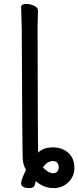

<svg xmlns="http://www.w3.org/2000/svg" viewBox="-20 -733 400 981"><path d="M251 152Q264 152 272 144Q280 136 280 123Q280 90 250 90Q222 90 200 121Q205 130 221 141Q237 152 251 152ZM255 228Q202 228 163 192Q162 196 157.5 212Q153 228 131 228Q88 228 88 204Q88 195 93 180.5Q98 166 105 152Q112 138 113 134Q98 112 96 76.5Q94 41 91 -590L88 -697Q88 -713 114 -713Q133 -713 153.5 -704Q174 -695 174 -679Q174 -658 173 -643L172 -590Q173 -3 175 47Q200 20 251 20Q298 20 329 48Q360 76 360 125Q360 169 329 198.5Q298 228 255 228Z"/></svg>

Font: ToneOZ-Pinyin-WenKai-Medium
Style: Medium
Weight: 700
Designer: Fontworks Inc.
Foundry: ToneOZ
Version: Version 0.240331